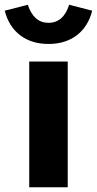

<svg xmlns="http://www.w3.org/2000/svg" viewBox="-73 -788 408 808"><path d="M50 0V-529H212V0ZM131 -603Q60 -603 12 -639.5Q-36 -676 -53 -743L44 -768Q69 -692 131 -692Q194 -692 218 -768L315 -743Q298 -676 250 -639.5Q202 -603 131 -603Z"/></svg>

Font: Red Hat Display Black
Style: Regular
Weight: 900
Designer: Pentagram, MCKL
Foundry: Pentagram, MCKL
Version: Version 1.023; ttfautohint (v1.8.3)